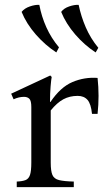

<svg xmlns="http://www.w3.org/2000/svg" viewBox="-20 -771 431 791"><path d="M49 0V-23Q72 -24 85 -29Q98 -34 103.5 -50Q109 -66 109 -101V-330Q109 -356 101 -364Q93 -372 79 -372Q68 -372 57.5 -369.5Q47 -367 36 -362L26 -385L187 -460L193 -454Q191 -445 188.5 -415.5Q186 -386 186 -351H188Q229 -412 278.5 -433Q328 -454 382 -450Q390 -376 382 -302H359Q355 -343 340.5 -359.5Q326 -376 300 -376Q267 -376 241 -362Q215 -348 189 -316V-101Q189 -66 196 -50Q203 -34 223.5 -29Q244 -24 284 -23V0ZM142 -751Q151 -703 171 -658.5Q191 -614 223 -576L212 -555Q166 -585 127.5 -629Q89 -673 69 -722Q81 -737 103 -744.5Q125 -752 142 -751ZM304 -751Q314 -703 333.5 -658Q353 -613 385 -574L374 -555Q328 -585 290 -629Q252 -673 232 -722Q243 -737 265 -744.5Q287 -752 304 -751Z"/></svg>

Font: Bona Nova SC
Style: Regular
Weight: 400
Designer: Mateusz Machalski
Foundry: Capitalics
Version: Version 4.001; ttfautohint (v1.8.4.7-5d5b)